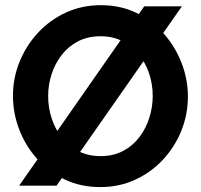

<svg xmlns="http://www.w3.org/2000/svg" viewBox="-20 -735 795 760"><path d="M376.6 5.5Q298.9 5.5 235.6 -24.8Q172.4 -55 126.5 -106.5Q80.7 -158 56 -222.5Q31.3 -287 31.3 -355.5Q31.3 -426.5 57.5 -490.7Q83.7 -555 130.5 -605.5Q177.4 -656 240.9 -685.3Q304.4 -714.5 379.5 -714.5Q457.2 -714.5 520.5 -683.8Q583.7 -653 629.1 -601Q674.4 -549 699.1 -484.8Q723.8 -420.5 723.8 -353.1Q723.8 -282.5 698.1 -218.3Q672.4 -154 625.6 -103.5Q578.7 -53 515.5 -23.8Q452.2 5.5 376.6 5.5ZM170.6 -354.5Q170.6 -308.7 184.7 -265.8Q198.8 -223 225.4 -189.6Q252 -156.3 290.5 -136.7Q328.9 -117 378.1 -117Q428.3 -117 467 -137.4Q505.7 -157.8 531.8 -192.2Q557.8 -226.5 571.2 -269.1Q584.5 -311.7 584.5 -355.5Q584.5 -401.3 570.4 -443.7Q556.3 -486 529.4 -519.6Q502.6 -553.3 464.2 -572.4Q425.7 -591.5 377.6 -591.5Q327.4 -591.5 288.9 -571.4Q250.5 -551.3 224.1 -517.4Q197.8 -483.5 184.2 -441.2Q170.6 -398.9 170.6 -354.5ZM700 -710 203.7 0H55.7L550.9 -710Z"/></svg>

Font: Raleway Thin
Style: Regular
Weight: 100
Designer: Matt McInerney, Pablo Impallari, Rodrigo Fuenzalida
Foundry: Matt McInerney, Pablo Impallari, Rodrigo Fuenzalida
Version: Version 4.026